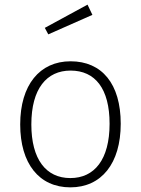

<svg xmlns="http://www.w3.org/2000/svg" viewBox="-20 -796 607 827"><path d="M357 -776 173 -676 188 -648 378 -732ZM284 -532C151 -532 67 -430 67 -260C67 -92 148 11 283 11C417 11 500 -92 500 -263C500 -435 419 -532 284 -532ZM284 -492C390 -492 452 -414 452 -263C452 -109 387 -29 283 -29C178 -29 115 -110 115 -260C115 -414 181 -492 284 -492Z"/></svg>

Font: Fira Sans ExtraLight
Style: Regular
Weight: 200
Designer: bBox Type GmbH & Carrois Corporate GbR & Edenspiekermann AG
Foundry: bBox Type GmbH & Carrois Corporate GbR & Edenspiekermann AG
Version: Version 4.300;PS 004.300;hotconv 1.0.88;makeotf.lib2.5.64775